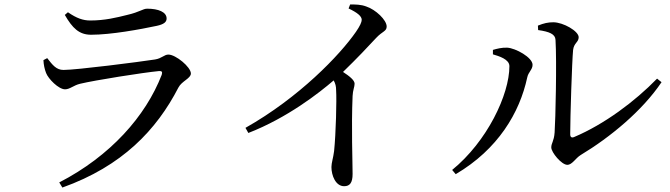

<svg xmlns="http://www.w3.org/2000/svg" viewBox="-20 -792 3010 862"><path d="M175 -522C176 -501 180 -482 187 -464C197 -438 243 -391 272 -391C294 -391 310 -409 340 -416C407 -432 621 -466 694 -473C707 -474 710 -469 706 -456C634 -270 475 -91 246 27L260 50C529 -46 683 -209 781 -399C796 -428 837 -440 837 -462C837 -491 769 -547 736 -547C717 -547 707 -530 676 -525C605 -514 324 -478 265 -478C233 -478 216 -500 192 -531ZM684 -676C716 -683 728 -693 728 -709C728 -738 691 -753 641 -753C621 -753 608 -738 551 -725C503 -713 451 -700 385 -700C353 -700 324 -710 285 -737L271 -725C305 -666 335 -636 389 -636C478 -636 609 -660 684 -676Z M1545 -754C1585 -735 1604 -719 1604 -703C1604 -693 1596 -675 1578 -649C1506 -545 1323 -354 1082 -218L1095 -195C1270 -263 1413 -375 1478 -431C1486 -417 1489 -404 1489 -387C1492 -343 1488 -192 1480 -114C1476 -82 1468 -61 1468 -42C1468 -4 1487 44 1525 44C1551 44 1563 28 1563 -11C1563 -68 1557 -218 1563 -361C1564 -387 1572 -402 1572 -416C1572 -432 1549 -450 1520 -469C1583 -530 1633 -583 1669 -622C1697 -652 1716 -651 1716 -673C1716 -702 1667 -749 1624 -763C1600 -772 1576 -772 1552 -772Z M2395 -677 2396 -657C2446 -650 2473 -639 2474 -613C2480 -517 2474 -252 2470 -197C2467 -157 2455 -150 2455 -130C2455 -108 2501 -52 2527 -52C2549 -52 2564 -82 2587 -96C2720 -176 2864 -295 2950 -423L2930 -439C2831 -337 2693 -234 2558 -177C2547 -172 2540 -176 2540 -189C2540 -264 2548 -518 2553 -568C2557 -600 2578 -602 2578 -625C2578 -652 2509 -692 2464 -692C2441 -692 2422 -688 2395 -677ZM2193 -548C2220 -540 2267 -526 2267 -495C2267 -367 2167 -157 2010 -29L2026 -10C2216 -122 2313 -286 2347 -444C2352 -469 2371 -479 2371 -501C2371 -534 2295 -576 2257 -578C2233 -579 2210 -573 2193 -568Z"/></svg>

Font: Noto Serif KR Medium
Style: Regular
Weight: 500
Designer: Ryoko NISHIZUKA 西塚涼子 (kana & ideographs); Frank Grießhammer (Latin, Greek & Cyrillic); Wenlong ZHANG 张文龙 (bopomofo); San
Foundry: Adobe
Version: Version 2.001;hotconv 1.1.0;makeotfexe 2.6.0